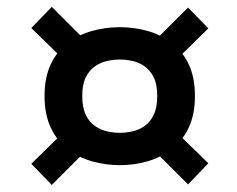

<svg xmlns="http://www.w3.org/2000/svg" viewBox="-20 -649 690 558"><path d="M328.5 -169Q287 -169 248 -180Q209 -191 177.8 -214.8Q146.5 -238.5 128 -277Q109.5 -315.5 109.5 -370Q109.5 -425 128 -463.2Q146.5 -501.5 177.8 -525Q209 -548.5 248 -559.2Q287 -570 328.5 -570Q369.5 -570 408.2 -559.2Q447 -548.5 478.2 -525Q509.5 -501.5 528 -463.2Q546.5 -425 546.5 -370Q546.5 -315.5 528 -277Q509.5 -238.5 478.2 -214.8Q447 -191 408.2 -180Q369.5 -169 328.5 -169ZM130.5 -111.5 71 -173 167 -267 226.5 -207.5ZM526.5 -113 430.5 -209 489.5 -268 585.5 -174.5ZM328.5 -263Q345 -263 364 -267Q383 -271 399.5 -282.2Q416 -293.5 426.5 -314.8Q437 -336 437 -370Q437 -404 426.5 -424.8Q416 -445.5 399.5 -456.8Q383 -468 364 -472Q345 -476 328.5 -476Q311 -476 292.2 -472Q273.5 -468 256.8 -456.8Q240 -445.5 229.5 -424.8Q219 -404 219 -370Q219 -336 229.5 -314.8Q240 -293.5 256.8 -282.2Q273.5 -271 292.2 -267Q311 -263 328.5 -263ZM167 -474 71 -567.5 130.5 -629 226.5 -533ZM489.5 -472.5 430.5 -531.5 526.5 -627 585.5 -566.5Z"/></svg>

Font: Trispace Thin Medium
Style: Regular
Weight: 500
Version: Version 1.210